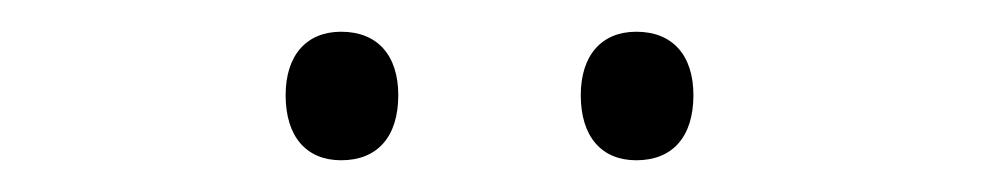

<svg xmlns="http://www.w3.org/2000/svg" viewBox="-20 -740 618 121"><path d="M160 -680C160 -654 173 -639 195 -639C218 -639 231 -654 231 -680C231 -705 218 -720 195 -720C173 -720 160 -705 160 -680ZM346 -680C346 -654 359 -639 381 -639C404 -639 417 -654 417 -680C417 -705 404 -720 381 -720C359 -720 346 -705 346 -680Z"/></svg>

Font: Noto Sans Devanagari UI Light
Style: Regular
Weight: 300
Designer: Jelle Bosma - Monotype Design Team
Foundry: Monotype Imaging Inc.
Version: Version 2.004